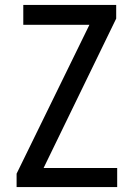

<svg xmlns="http://www.w3.org/2000/svg" viewBox="-20 -755 540 775"><path d="M47 0H453V-77H156L449 -680V-735H74V-655H341L47 -54Z"/></svg>

Font: Noto Sans Mono CJK HK
Style: Regular
Weight: 400
Designer: Ryoko NISHIZUKA 西塚涼子 (kana, bopomofo & ideographs); Paul D. Hunt (Latin, Greek & Cyrillic); Sandoll Communications 산돌커뮤니
Foundry: Adobe
Version: Version 2.004;hotconv 1.0.118;makeotfexe 2.5.65603